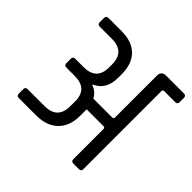

<svg xmlns="http://www.w3.org/2000/svg" viewBox="-158 -779 936 936"><g transform="rotate(45 310.0 -311.5)"><path d="M479 -623H604Q620 -623 620 -608V-578Q620 -563 604 -563H529Q519 -563 519 -553V-15Q519 0 504 0H466Q450 0 450 -15V-223Q450 -233 440 -233H324V-188Q324 -117 283.5 -77.5Q243 -38 172 -38H52Q36 -38 36 -53V-85Q36 -99 52 -99H168Q257 -99 257 -188V-221Q257 -307 168 -307H111Q95 -307 95 -322V-353Q95 -368 110 -368H168Q257 -368 257 -455V-475Q257 -563 168 -563H85Q69 -563 69 -578V-608Q69 -623 85 -623H175Q247 -623 285.5 -584.5Q324 -546 324 -474V-452Q324 -367 260 -340V-336Q294 -324 310 -293H440Q450 -293 450 -304V-593Q450 -606 458 -614.5Q466 -623 479 -623Z"/></g></svg>

Font: Rajdhani Medium
Style: Regular
Weight: 500
Designer: Satya Rajpurohit, Jyotish Sonowal
Foundry: Indian Type Foundry
Version: Version 1.201 February 1, 2022